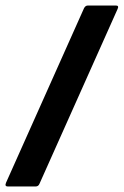

<svg xmlns="http://www.w3.org/2000/svg" viewBox="-39 -675 448 695"><path d="M-11 0Q-23 0 -17 -14L265 -645Q270 -655 279 -655H381Q393 -655 386 -641L104 -10Q100 0 90 0Z"/></svg>

Font: Sofia Sans Extra Condensed Black
Style: Italic
Weight: 900
Italic angle: -9°
Version: Version 4.100